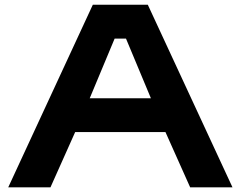

<svg xmlns="http://www.w3.org/2000/svg" viewBox="-20 -797 1024 817"><path d="M608.9 -776.9 969.2 0H789.1L684.1 -234.9H299.8L194.8 0H15.1L375 -776.9ZM622.1 -378.9 516.1 -632.8H467.8L361.8 -378.9Z"/></svg>

Font: Sporting Grotesque
Style: Gras
Weight: 700
Designer: Lucas LE BIHAN
Foundry: Lucas LE BIHAN
Version: Version 1.001